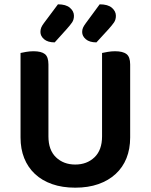

<svg xmlns="http://www.w3.org/2000/svg" viewBox="-20 -852 697 888"><path d="M328 16Q268 16 221 -0.5Q174 -17 141.5 -47.5Q109 -78 92 -120.5Q75 -163 75 -216V-607Q83 -609 100.5 -612Q118 -615 135 -615Q171 -615 187.5 -602Q204 -589 204 -554V-221Q204 -158 239 -124.5Q274 -91 328 -91Q382 -91 417 -124.5Q452 -158 452 -221V-607Q461 -609 478 -612Q495 -615 512 -615Q548 -615 565 -602Q582 -589 582 -554V-216Q582 -163 565 -120.5Q548 -78 515 -47.5Q482 -17 435 -0.5Q388 16 328 16ZM248 -832Q285 -832 303.5 -816Q322 -800 322 -779Q322 -761 313.5 -748.5Q305 -736 288 -717L233 -656Q201 -656 184 -670.5Q167 -685 167 -704Q167 -715 170.5 -724Q174 -733 183 -745ZM441 -832Q479 -832 497.5 -816Q516 -800 516 -779Q516 -761 507.5 -748.5Q499 -736 482 -717L426 -656Q394 -656 377 -670.5Q360 -685 360 -704Q360 -715 364 -724Q368 -733 377 -745Z"/></svg>

Font: Baloo Bhaina 2 SemiBold
Style: Regular
Weight: 600
Designer: Yesha Goshar, Manish Minz, Shuchita Grover and Ek Type
Foundry: Ek Type
Version: Version 1.640;hotconv 1.0.111;makeotfexe 2.5.65597; ttfautoh